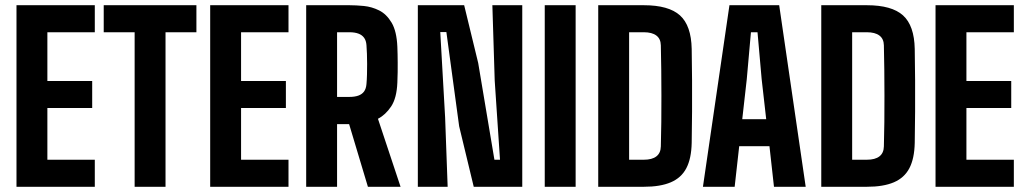

<svg xmlns="http://www.w3.org/2000/svg" viewBox="-20 -716 3931 736"><path d="M43.2 0V-696H343.4V-592.4H161.6V-405.6H333.4V-301.9H161.6V-103.7H343.4V0Z M496.1 0V-592.4H377.6V-696H732.9V-592.4H614.5V0Z M785.7 0V-696H1085.9V-592.4H904.1V-405.6H1075.9V-301.9H904.1V-103.7H1085.9V0Z M1153.7 0V-696H1319.6Q1344.5 -696 1374.8 -693.1Q1405.1 -690.1 1433.3 -676.1Q1461.6 -662 1481.1 -629.3Q1500.7 -596.5 1503.2 -536.5Q1503.8 -522.5 1504.1 -507.4Q1504.4 -492.3 1504.5 -475.6Q1504.6 -458.8 1504.4 -439.8Q1504.3 -420.8 1503.2 -399.5Q1500.8 -340 1479.4 -307.9Q1458 -275.8 1428.8 -260.7L1515.5 0H1390.3L1318.3 -240.1H1272.1V0ZM1272.1 -344.5H1319.4Q1339.5 -344.5 1353.6 -349.5Q1367.7 -354.5 1375.6 -365.3Q1383.4 -376.2 1384.8 -393.9Q1386.3 -410.7 1386.8 -430.4Q1387.3 -450.1 1387.3 -470.5Q1387.3 -490.9 1386.6 -509.7Q1385.8 -528.4 1384.8 -542.9Q1383.6 -560.4 1375.7 -571.2Q1367.8 -582.1 1353.8 -587.2Q1339.8 -592.4 1319.6 -592.4H1272.1Z M1581.7 0V-696H1759.3L1813.1 -474.5L1875.3 -103.6H1896.7L1876.4 -406.8L1867.4 -696H1982V0H1796L1740.1 -232L1691.1 -593.2H1667.7L1686.3 -265.9L1696 0Z M2068.2 0V-696H2186.6V0Z M2273.2 0V-696H2447.9Q2543.4 -696 2586.6 -657Q2629.8 -617.9 2631.5 -528.4Q2632.7 -469.3 2632.9 -408.8Q2633.2 -348.3 2632.9 -287.9Q2632.7 -227.5 2631.5 -168.5Q2630.3 -108.3 2611 -71.3Q2591.7 -34.4 2551.5 -17.2Q2511.4 0 2447.8 0ZM2391.6 -103.7H2447.8Q2479.7 -103.7 2496.2 -116.6Q2512.7 -129.5 2513.2 -154.8Q2514.5 -198.6 2515 -248.2Q2515.4 -297.7 2515.4 -349.2Q2515.4 -400.7 2514.8 -450.1Q2514.2 -499.5 2513.2 -542.3Q2512.7 -567.3 2496 -579.8Q2479.3 -592.4 2447.9 -592.4H2391.6Z M2674.6 0 2776.2 -696H2966.9L3068.5 0H2946.9L2929.6 -155.5H2813.6L2796.2 0ZM2825.3 -259.1H2917.1L2899.7 -412.5L2883.8 -592.4H2858.6L2842.6 -412.3Z M3128.2 0V-696H3302.9Q3398.4 -696 3441.6 -657Q3484.8 -617.9 3486.5 -528.4Q3487.7 -469.3 3487.9 -408.8Q3488.2 -348.3 3487.9 -287.9Q3487.7 -227.5 3486.5 -168.5Q3485.3 -108.3 3466 -71.3Q3446.7 -34.4 3406.5 -17.2Q3366.4 0 3302.8 0ZM3246.6 -103.7H3302.8Q3334.7 -103.7 3351.2 -116.6Q3367.7 -129.5 3368.2 -154.8Q3369.5 -198.6 3370 -248.2Q3370.4 -297.7 3370.4 -349.2Q3370.4 -400.7 3369.8 -450.1Q3369.2 -499.5 3368.2 -542.3Q3367.7 -567.3 3351 -579.8Q3334.3 -592.4 3302.9 -592.4H3246.6Z M3566.2 0V-696H3866.4V-592.4H3684.6V-405.6H3856.4V-301.9H3684.6V-103.7H3866.4V0Z"/></svg>

Font: Big Shoulders Display SC Thin
Style: Regular
Weight: 100
Designer: Patric King
Foundry: XO Type Co
Version: Version 2.002